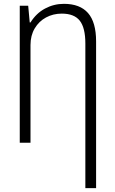

<svg xmlns="http://www.w3.org/2000/svg" viewBox="-20 -744 597 1001"><path d="M313 -724Q397 -724 439 -676Q481 -628 481 -528V237H425V-517Q425 -599 396 -636Q367 -673 302 -673Q257 -673 220 -653Q183 -633 161 -596Q139 -559 139 -509V0H83V-714H127L135 -627H139Q169 -675 215 -699.5Q261 -724 313 -724Z"/></svg>

Font: Noto Sans Condensed Light
Style: Regular
Weight: 300
Width: 3
Designer: Monotype Design Team
Foundry: Monotype Imaging Inc.
Version: Version 2.013; ttfautohint (v1.8.4.7-5d5b)